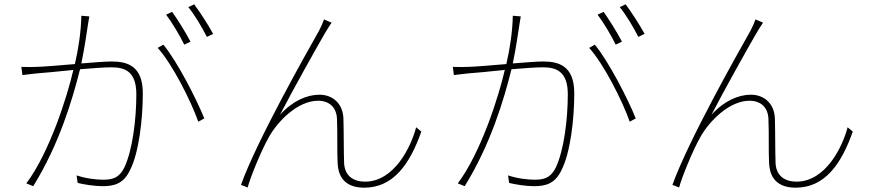

<svg xmlns="http://www.w3.org/2000/svg" viewBox="-20 -847 4040 890"><path d="M394 -771 357 -774C356 -702 343 -617 327 -550C257 -544 185 -538 151 -537C124 -536 106 -536 79 -537L84 -499C105 -502 136 -505 153 -507C186 -509 253 -516 320 -523C292 -400 209 -139 102 3L134 16C254 -177 316 -386 351 -526C409 -531 465 -535 497 -535C562 -535 612 -513 612 -410C612 -292 594 -153 558 -74C533 -20 498 -14 458 -14C428 -14 380 -19 335 -34L340 1C369 8 417 16 455 16C509 16 553 5 583 -59C624 -139 642 -295 642 -415C642 -541 571 -562 498 -562C472 -562 417 -558 357 -553C372 -623 384 -710 388 -735C390 -749 392 -760 394 -771ZM737 -640 711 -625C780 -549 866 -377 899 -283L927 -298C891 -388 800 -565 737 -640ZM778 -792 750 -779C778 -742 815 -680 834 -640L863 -654C840 -698 803 -757 778 -792ZM880 -827 853 -814C883 -777 916 -721 939 -676L968 -690C947 -729 907 -791 880 -827Z M1517 -742 1482 -757C1476 -740 1469 -724 1458 -703C1403 -606 1170 -194 1097 10L1128 22C1140 -24 1191 -149 1225 -209C1267 -286 1361 -380 1454 -380C1508 -380 1540 -348 1542 -296C1545 -227 1542 -154 1545 -91C1547 -45 1565 23 1668 23C1804 23 1880 -87 1933 -237L1909 -257C1886 -168 1808 -5 1672 -5C1618 -5 1577 -32 1575 -93C1573 -149 1574 -222 1572 -296C1570 -370 1519 -408 1461 -408C1403 -408 1337 -380 1278 -315C1332 -420 1446 -624 1485 -691C1497 -712 1510 -731 1517 -742Z M2394 -771 2357 -774C2356 -702 2343 -617 2327 -550C2257 -544 2185 -538 2151 -537C2124 -536 2106 -536 2079 -537L2084 -499C2105 -502 2136 -505 2153 -507C2186 -509 2253 -516 2320 -523C2292 -400 2209 -139 2102 3L2134 16C2254 -177 2316 -386 2351 -526C2409 -531 2465 -535 2497 -535C2562 -535 2612 -513 2612 -410C2612 -292 2594 -153 2558 -74C2533 -20 2498 -14 2458 -14C2428 -14 2380 -19 2335 -34L2340 1C2369 8 2417 16 2455 16C2509 16 2553 5 2583 -59C2624 -139 2642 -295 2642 -415C2642 -541 2571 -562 2498 -562C2472 -562 2417 -558 2357 -553C2372 -623 2384 -710 2388 -735C2390 -749 2392 -760 2394 -771ZM2737 -640 2711 -625C2780 -549 2866 -377 2899 -283L2927 -298C2891 -388 2800 -565 2737 -640ZM2778 -792 2750 -779C2778 -742 2815 -680 2834 -640L2863 -654C2840 -698 2803 -757 2778 -792ZM2880 -827 2853 -814C2883 -777 2916 -721 2939 -676L2968 -690C2947 -729 2907 -791 2880 -827Z M3517 -742 3482 -757C3476 -740 3469 -724 3458 -703C3403 -606 3170 -194 3097 10L3128 22C3140 -24 3191 -149 3225 -209C3267 -286 3361 -380 3454 -380C3508 -380 3540 -348 3542 -296C3545 -227 3542 -154 3545 -91C3547 -45 3565 23 3668 23C3804 23 3880 -87 3933 -237L3909 -257C3886 -168 3808 -5 3672 -5C3618 -5 3577 -32 3575 -93C3573 -149 3574 -222 3572 -296C3570 -370 3519 -408 3461 -408C3403 -408 3337 -380 3278 -315C3332 -420 3446 -624 3485 -691C3497 -712 3510 -731 3517 -742Z"/></svg>

Font: Source Han Sans JP ExtraLight
Style: Regular
Weight: 250
Designer: Ryoko NISHIZUKA 西塚涼子 (kana, bopomofo & ideographs); Paul D. Hunt (Latin, Greek & Cyrillic); Sandoll Communications 산돌커뮤니
Foundry: Adobe
Version: Version 2.001;hotconv 1.0.107;makeotfexe 2.5.65593